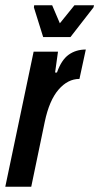

<svg xmlns="http://www.w3.org/2000/svg" viewBox="-33 -705 375 725"><path d="M94 -510H186L175 -431H182Q199 -479 226.5 -498.5Q254 -518 291 -518L267 -407Q223 -407 188 -366.5Q153 -326 136 -245L85 0H-13ZM130 -565 95 -677 96 -685H164L193 -617L248 -685H322L320 -677L233 -565Z"/></svg>

Font: Saira Ultra Condensed
Style: Bold Italic
Weight: 700
Width: 1
Italic angle: -12°
Designer: Hector Gatti with collaboration of the Omnibus-Type team
Foundry: Omnibus-Type
Version: Version 1.001; ttfautohint (v1.8)